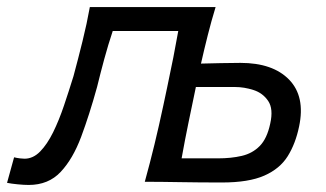

<svg xmlns="http://www.w3.org/2000/svg" viewBox="-61 -516 925 545"><path d="M20.5 9Q7 9 -10.8 7.2Q-28.5 5.5 -41 3L-21 -69.5Q-13 -67.5 -4.8 -66.5Q3.5 -65.5 8.5 -65.5Q33 -65.5 53 -86Q73 -106.5 89.8 -140.5Q106.5 -174.5 120.5 -216Q134.5 -257.5 147.5 -299.5Q161 -349.5 173.2 -399Q185.5 -448.5 194 -496H551Q538.5 -455 528.8 -416.2Q519 -377.5 509.5 -335.5Q535.5 -336 565.5 -336.8Q595.5 -337.5 621.5 -337.5Q713.5 -337.5 759.8 -289.8Q806 -242 788 -157Q778 -108.5 755.8 -72.8Q733.5 -37 689.2 -17.5Q645 2 569 2Q505 2 449.5 1Q394 0 350 0Q365 -54.5 377.5 -106Q390 -157.5 403 -218.5L413.5 -268Q423.5 -314.5 431 -353Q438.5 -391.5 445 -428H259Q246 -389 235 -348.5Q224 -308 214.5 -269Q193 -191 169.5 -128Q146 -65 111.2 -28Q76.5 9 20.5 9ZM454.5 -66.5H558Q595 -66.5 625.2 -73.5Q655.5 -80.5 676.2 -101.5Q697 -122.5 706 -165Q715.5 -207 700.2 -229.5Q685 -252 658.5 -260.5Q632 -269 606.5 -269H495Q483.5 -214 473.8 -166.8Q464 -119.5 454.5 -66.5Z"/></svg>

Font: Commissioner Flair
Style: Italic
Weight: 400
Italic angle: -12°
Designer: Kostas Bartsokas
Foundry: Kostas Bartsokas
Version: Version 1.000; ttfautohint (v1.8.3)